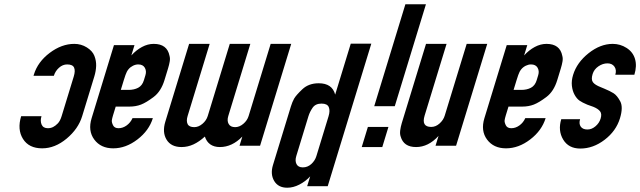

<svg xmlns="http://www.w3.org/2000/svg" viewBox="-20 -687 2991 897"><path d="M138.4 -339 136.6 -333H231.6C236.1 -347.7 244.1 -360.2 255.6 -370.5C267.1 -380.8 279.8 -386 293.8 -386C311.1 -386 321.9 -381 326.2 -371C330.5 -361 330 -347.3 324.7 -330L267.8 -144C263.3 -129.3 257.4 -118.2 250.1 -110.5C242.7 -102.8 235.3 -97.2 227.9 -93.5C220.4 -89.8 212.4 -88 203.7 -88C189 -88 179.3 -93.7 174.4 -105C169.5 -116.3 169.3 -129.3 173.8 -144H78.8C66.2 -102.7 69 -67.3 87.4 -38C105.8 -8.7 135.6 6 177 6C217 6 255.1 -9.2 291.4 -39.5C327.6 -69.8 351.8 -104.7 363.8 -144L420.7 -330C425.8 -346.7 428.6 -363 429.2 -379C429.7 -395 427 -410.7 421 -426C415 -441.3 403.2 -454.5 385.6 -465.5C368 -476.5 348.5 -482 327.1 -482C287.8 -482 249.5 -468 212.3 -440C175.1 -412 150.5 -378.3 138.4 -339Z M772 -426C764.8 -463.3 740.2 -482 698.2 -482C679.5 -482 661.2 -477.2 643.2 -467.5C625.3 -457.8 608.7 -444.7 593.6 -428L608.3 -476H512.3L408.1 -135C396 -95.7 400.2 -62.3 420.5 -35C440.8 -7.7 470.3 6 509 6C548.3 6 586 -7.8 622.1 -35.5C658.3 -63.2 682.2 -96.3 694.1 -135H599.1C592.8 -121 583.7 -109.7 571.7 -101C559.7 -92.3 547 -88 533.7 -88C521 -88 512.5 -92.7 508 -102C503.5 -111.3 501.7 -119 502.5 -125C503.3 -131 505.2 -138.7 508 -148L520.6 -189H584.6C604.6 -189 622.7 -192.2 639 -198.5C655.3 -204.8 674.9 -216.7 697.8 -234C720.8 -251.3 737.7 -277.7 748.5 -313L765 -367C768.7 -379 771.3 -389.8 772.9 -399.5C774.6 -409.2 774.3 -418 772 -426ZM652.2 -312C647.1 -295.3 638.2 -283.7 625.5 -277C612.8 -270.3 597.8 -267 580.4 -267H544.4L558.5 -313C559.9 -317.7 562.5 -325.5 566.2 -336.5C569.9 -347.5 574.6 -356.5 580.4 -363.5C586.2 -370.5 593.3 -376 601.5 -380C609.7 -384 617.8 -386 625.8 -386C640.5 -386 650.7 -380.8 656.6 -370.5C662.4 -360.2 663.4 -348.7 659.5 -336Z M937.1 -49C942.3 -33 950.7 -20.8 962.5 -12.5C974.3 -4.2 989.2 0 1007.2 0C1045.2 0 1080.2 -16.3 1112.1 -49L1099 -6H1195L1340.5 -482H1244.5L1141.5 -145C1137.2 -131 1129 -118.8 1116.8 -108.5C1104.7 -98.2 1091.9 -93 1078.6 -93C1063.9 -93 1053.8 -98 1048.2 -108C1042.6 -118 1042 -130.3 1046.5 -145L1149.5 -482H1053.5L950.5 -145C946.2 -131 938 -118.8 925.8 -108.5C913.7 -98.2 900.9 -93 887.6 -93C871.6 -93 861.2 -97.8 856.5 -107.5C851.8 -117.2 851.8 -129.7 856.5 -145L959.5 -482H863.5L752.2 -118C742.3 -85.3 744.2 -57.5 758.2 -34.5C772.2 -11.5 795.5 0 828.2 0C847.5 0 866.1 -4.2 884 -12.5C901.9 -20.8 919.6 -33 937.1 -49Z M1714.7 -483H1618.7L1545.9 -245C1536.7 -280.3 1511.1 -298 1469.1 -298C1437.8 -298 1412.2 -288.7 1392.5 -270C1372.8 -251.3 1360.1 -236.8 1354.2 -226.5C1348.4 -216.2 1343.4 -204 1339.1 -190L1255.3 84C1246.5 112.7 1248.5 137.5 1261 158.5C1273.6 179.5 1293.9 190 1321.9 190C1340.6 190 1359.4 185.2 1378.3 175.5C1397.3 165.8 1414.2 153 1429.1 137L1415 183H1511ZM1394.9 95C1380.3 95 1370.4 89.8 1365.2 79.5C1360 69.2 1359.7 56.7 1364.2 42L1421 -144C1425.3 -158 1431.9 -171.3 1440.7 -184C1449.6 -196.7 1463.4 -203 1482.1 -203C1500.1 -203 1511.4 -197.5 1516 -186.5C1520.6 -175.5 1520.3 -161.3 1515 -144L1458.2 42C1453.7 56.7 1445.7 69.2 1434.2 79.5C1422.7 89.8 1409.6 95 1394.9 95Z M1969.9 -667H1873.9L1728.4 -191H1824.4ZM1794.7 -94H1698.7L1670 0H1766Z M1851.9 -49C1861.2 -16.3 1885.2 0 1923.9 0C1961.9 0 1996.9 -17.3 2028.8 -52L2014.7 -6H2110.7L2256.3 -482H2160.3L2057.8 -147C2053.6 -133 2045.5 -120.7 2033.5 -110C2021.6 -99.3 2008.6 -94 1994.6 -94C1963.3 -94 1953 -111.7 1963.8 -147L2066.3 -482H1970.3L1857.1 -112C1853.7 -100.7 1851.2 -89.3 1849.7 -78C1848.3 -66.7 1849 -57 1851.9 -49Z M2607 -426C2599.8 -463.3 2575.2 -482 2533.2 -482C2514.5 -482 2496.2 -477.2 2478.2 -467.5C2460.3 -457.8 2443.7 -444.7 2428.6 -428L2443.3 -476H2347.3L2243.1 -135C2231 -95.7 2235.2 -62.3 2255.5 -35C2275.8 -7.7 2305.3 6 2344 6C2383.3 6 2421 -7.8 2457.1 -35.5C2493.3 -63.2 2517.2 -96.3 2529.1 -135H2434.1C2427.8 -121 2418.7 -109.7 2406.7 -101C2394.7 -92.3 2382 -88 2368.7 -88C2356 -88 2347.5 -92.7 2343 -102C2338.5 -111.3 2336.7 -119 2337.5 -125C2338.3 -131 2340.2 -138.7 2343 -148L2355.6 -189H2419.6C2439.6 -189 2457.7 -192.2 2474 -198.5C2490.3 -204.8 2509.9 -216.7 2532.8 -234C2555.8 -251.3 2572.7 -277.7 2583.5 -313L2600 -367C2603.7 -379 2606.3 -389.8 2607.9 -399.5C2609.6 -409.2 2609.3 -418 2607 -426ZM2487.2 -312C2482.1 -295.3 2473.2 -283.7 2460.5 -277C2447.8 -270.3 2432.8 -267 2415.4 -267H2379.4L2393.5 -313C2394.9 -317.7 2397.5 -325.5 2401.2 -336.5C2404.9 -347.5 2409.6 -356.5 2415.4 -363.5C2421.2 -370.5 2428.3 -376 2436.5 -380C2444.7 -384 2452.8 -386 2460.8 -386C2475.5 -386 2485.7 -380.8 2491.6 -370.5C2497.4 -360.2 2498.4 -348.7 2494.5 -336Z M2817.9 -391C2832.6 -391 2843.5 -385.8 2850.7 -375.5C2857.8 -365.2 2859.2 -352.7 2854.7 -338H2943.7C2952.1 -365.3 2953.1 -389.8 2946.7 -411.5C2940.3 -433.2 2927.2 -450.3 2907.4 -463C2887.6 -475.7 2866.1 -482 2842.7 -482C2804.1 -482 2766.5 -467.5 2729.9 -438.5C2693.4 -409.5 2669.2 -375.7 2657.4 -337C2651.9 -319 2650 -302 2651.8 -286C2653.6 -270 2657.8 -256 2664.5 -244C2671.1 -232 2678.7 -223 2687.2 -217C2695.7 -211 2707.9 -204.7 2723.9 -198L2751.9 -188C2766.7 -182 2777.2 -175 2783.4 -167C2789.7 -159 2790.5 -147.7 2786 -133C2781.8 -119 2773.8 -107 2762 -97C2750.3 -87 2737.8 -82 2724.4 -82C2709.8 -82 2699.3 -86.5 2693.1 -95.5C2686.8 -104.5 2685.8 -116 2690.1 -130H2602.1C2591.3 -94.7 2594.3 -63 2611.1 -35C2627.8 -7 2654.6 7 2691.2 7C2731.2 7 2769.1 -6.7 2804.8 -34C2840.5 -61.3 2864.3 -94.7 2876.3 -134C2886.9 -168.7 2887.4 -195.2 2877.7 -213.5C2867.9 -231.8 2857.5 -244.5 2846.3 -251.5C2835.1 -258.5 2820.6 -265.7 2802.8 -273L2786 -280C2768.7 -286.7 2756.8 -294.2 2750.4 -302.5C2743.9 -310.8 2743.3 -323.7 2748.6 -341C2753.1 -355.7 2762.1 -367.7 2775.6 -377C2789.2 -386.3 2803.2 -391 2817.9 -391Z"/></svg>

Font: Din Kursivschrift
Style: Condensed Italic Polish
Weight: 400
Version: Version 1.07